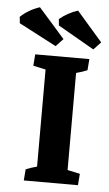

<svg xmlns="http://www.w3.org/2000/svg" viewBox="-95 -698 418 733"><g transform="rotate(5 114.0 -332.0)"><path d="M24.4 0 27.8 -43Q44.4 -50.3 70.3 -57.1V-429.2L22.5 -439.5L25.9 -483.4H233.4L230 -440.4Q213.4 -433.1 187.5 -426.3V-54.2L235.4 -43.9L231.9 0ZM100.6 -521.5 -43 -596.7 -45.4 -621.1Q-14.2 -650.4 28.3 -664.1L128.4 -550.8ZM245.1 -521.5 106.4 -601.1 104 -625.5Q135.3 -651.4 174.3 -664.1L272.9 -550.8Z"/></g></svg>

Font: Markazi Text
Style: Bold
Weight: 700
Designer: Borna Izadpanah (Arabic designer), Fiona Ross (Arabic design director) and Florian Runge (Latin designer)
Foundry: Borna Izadpanah and Florian Runge
Version: Version 1.001; ttfautohint (v1.8.3)